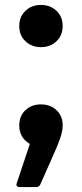

<svg xmlns="http://www.w3.org/2000/svg" viewBox="-20 -546 332 778"><path d="M60 212Q52 212 48.5 208Q45 204 48 196L101 37Q81 26 69.5 7Q58 -12 58 -38Q58 -76 83 -99.5Q108 -123 146 -123Q184 -123 209 -99.5Q234 -76 234 -38Q234 -26 231.5 -13.5Q229 -1 223.5 15Q218 31 209 52.5Q200 74 186 105L143 202Q138 212 127 212ZM146 -355Q108 -355 83 -379Q58 -403 58 -441Q58 -478 83 -502Q108 -526 146 -526Q184 -526 209 -502Q234 -478 234 -441Q234 -403 209 -379Q184 -355 146 -355Z"/></svg>

Font: LINE Seed JP_TTF Bold
Style: Regular
Weight: 700
Designer: LINE & Fontrix & Fontworks
Version: Version 1.009